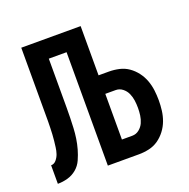

<svg xmlns="http://www.w3.org/2000/svg" viewBox="-99 -615 699 711"><g transform="rotate(-20 250.0 -260.0)"><path d="M209 0V-447H139V-255Q139 -235 138.5 -214.5Q138 -194 137 -174Q136 -154 133 -134Q130 -114 124.5 -94.5Q119 -75 110.5 -56Q102 -37 86.5 -24Q71 -11 51.5 -5.5Q32 0 12 0V-73Q24 -73 32.5 -83Q41 -93 45 -105Q49 -117 50.5 -129.5Q52 -142 53.5 -154.5Q55 -167 55.5 -179.5Q56 -192 56.5 -205Q57 -218 57 -230.5Q57 -243 57 -255V-520H291V-326H332Q352 -326 372 -321.5Q392 -317 408.5 -305.5Q425 -294 437.5 -277.5Q450 -261 457 -242Q464 -223 466.5 -203Q469 -183 469 -163Q469 -143 466.5 -123Q464 -103 457 -84Q450 -65 437.5 -48.5Q425 -32 408.5 -20.5Q392 -9 372 -4.5Q352 0 332 0ZM332 -73Q347 -73 359 -82.5Q371 -92 377 -105.5Q383 -119 385 -133.5Q387 -148 387 -163Q387 -178 385 -192.5Q383 -207 377 -220.5Q371 -234 359 -243.5Q347 -253 332 -253H291V-73Z"/></g></svg>

Font: Iosevka Custom Medium
Style: Regular
Weight: 500
Monospace: yes
Designer: Belleve Invis
Foundry: Belleve Invis
Version: Version 32.5.0; ttfautohint (v1.8.4)